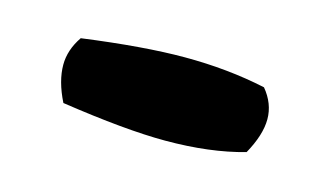

<svg xmlns="http://www.w3.org/2000/svg" viewBox="-33 -398 424 249"><g transform="rotate(15 179.5 -273.5)"><path d="M43 -279Q43 -299 56 -318Q138 -329 193 -329Q251 -329 302 -318Q317 -300 317 -279Q317 -258 302 -231Q256 -218 196 -218Q143 -218 56 -231Q43 -257 43 -279Z"/></g></svg>

Font: Gorditas
Style: Bold
Weight: 700
Designer: Gustavo Dipre (gbrenda1987@gmail.com)
Foundry: Gustavo Dipre (gbrenda1987@gmail.com)
Version: Version 001.001